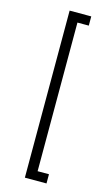

<svg xmlns="http://www.w3.org/2000/svg" viewBox="-121 -783 489 866"><g transform="rotate(15 123.5 -350.0)"><path d="M91 40V-740H192V-697H139V-3H192V40Z"/></g></svg>

Font: Raleway-v4020 Light
Style: Regular
Weight: 300
Designer: Matt McInerney, Pablo Impallari, Rodrigo Fuenzalida
Foundry: Matt McInerney, Pablo Impallari, Rodrigo Fuenzalida
Version: Version 4.020;PS 004.020;hotconv 1.0.88;makeotf.lib2.5.64775